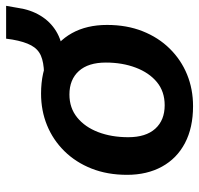

<svg xmlns="http://www.w3.org/2000/svg" viewBox="-32 -624 666 643"><g transform="rotate(-90 301.5 -303.0)"><path d="M267 10Q195 10 143.5 -17Q92 -44 64.5 -94Q37 -144 37 -211Q37 -277 58 -330Q79 -383 116.5 -421Q154 -459 203 -479Q252 -499 309 -499Q381 -499 432.5 -472Q484 -445 511.5 -395.5Q539 -346 539 -278Q539 -212 518 -159Q497 -106 459.5 -68Q422 -30 373 -10Q324 10 267 10ZM270 -85Q316 -85 347.5 -111Q379 -137 396 -182Q413 -227 413 -282Q413 -341 384.5 -372.5Q356 -404 306 -404Q261 -404 229 -378Q197 -352 180 -307.5Q163 -263 163 -207Q163 -148 191.5 -116.5Q220 -85 270 -85ZM443 -425 375 -470 378 -489Q414 -490 436 -499.5Q458 -509 470.5 -532Q483 -555 490 -595L493 -616H603L596 -576Q590 -534 570 -501Q550 -468 518 -448.5Q486 -429 443 -425Z"/></g></svg>

Font: Nunito Sans 12pt ExtraLight
Style: Italic
Weight: 200
Italic angle: -9°
Designer: Vernon Adams
Foundry: Vernon Adams
Version: Version 3.101;gftools[0.9.27]